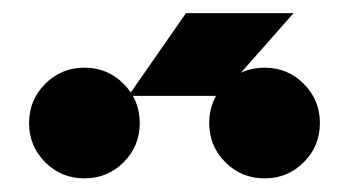

<svg xmlns="http://www.w3.org/2000/svg" viewBox="-20 -846 527 290"><path d="M313.1 -701.2 423.4 -826.2H260.9L174 -701.2ZM191.1 -660.2Q191.1 -695 166.7 -719.4Q142.4 -743.8 107.5 -743.8Q72.7 -743.8 48.3 -719.4Q23.9 -695 23.9 -660.2Q23.9 -625.3 48.3 -600.9Q72.7 -576.6 107.5 -576.6Q142.4 -576.6 166.7 -600.9Q191.1 -625.3 191.1 -660.2ZM463.2 -660.2Q463.2 -695 438.8 -719.4Q414.5 -743.8 379.6 -743.8Q344.7 -743.8 320.4 -719.4Q296 -695 296 -660.2Q296 -625.3 320.4 -600.9Q344.7 -576.6 379.6 -576.6Q414.5 -576.6 438.8 -600.9Q463.2 -625.3 463.2 -660.2Z"/></svg>

Font: Giphurs SC
Style: Regular
Weight: 400
Version: Version 0.920